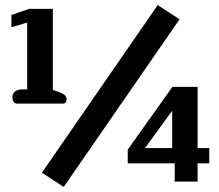

<svg xmlns="http://www.w3.org/2000/svg" viewBox="-20 -715 861 756"><path d="M145 -35 601 -695 687 -639 231 21ZM29 -331Q29 -347 39.5 -355Q50 -363 68 -363H87V-626L25 -608V-656L95 -680H188V-361L211 -353Q228 -347 235 -340.5Q242 -334 242 -324Q242 -307 226 -307H48Q39 -307 34 -313.5Q29 -320 29 -331ZM668 -72H483V-126L659 -373H758V-132H804V-72H758V0H668ZM658 -132V-279L551 -132Z"/></svg>

Font: Maitree
Style: Bold
Weight: 700
Designer: CadsonDemak Team
Foundry: CadsonDemak
Version: Version 1.002